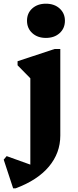

<svg xmlns="http://www.w3.org/2000/svg" viewBox="-70 -770 421 1038"><path d="M1 248 -50 93 -34 74 133 134 94 169V-378L137 -303L25 -417V-439L225 -505H256V-37Q256 57 194.5 130.5Q133 204 15 248ZM178 -565Q133 -565 104.5 -591Q76 -617 76 -658Q76 -699 104.5 -724.5Q133 -750 178 -750Q224 -750 252.5 -724Q281 -698 281 -658Q281 -617 252.5 -591Q224 -565 178 -565Z"/></svg>

Font: Platypi Light
Style: Bold
Weight: 700
Version: Version 1.200